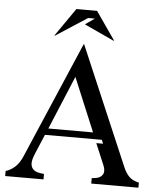

<svg xmlns="http://www.w3.org/2000/svg" viewBox="-60 -966 841 1018"><g transform="rotate(5 360.5 -457.5)"><path d="M472 -216H508L500 -236H197L153 -132Q132 -83 144 -59Q156 -35 193 -31L210 -29V0H6V-27Q31 -34 54 -54Q77 -74 93 -111L360 -733H362L631 -103Q645 -70 663.5 -52Q682 -34 715 -27V0H464V-29L481 -31Q509 -34 521 -52Q533 -70 520 -102ZM331 -556 212 -271H450ZM205 -765H201L305 -915H415L519 -765H515L357 -838L407 -873H371Z"/></g></svg>

Font: Redaction
Style: Regular
Weight: 400
Designer: Jeremy Mickel / Forest Young
Foundry: MCKL
Version: Version 2.001; Redaction